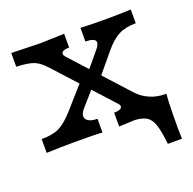

<svg xmlns="http://www.w3.org/2000/svg" viewBox="-102 -518 754 751"><g transform="rotate(-20 275.0 -143.0)"><path d="M344.4 -84.7 141.1 -308.1Q115.3 -337.1 91.5 -346.4Q67.7 -355.6 19.4 -357.3V-414.5Q34.7 -414.5 49.2 -413.7Q133.9 -411.3 139.5 -411.3Q151.6 -411.3 216.9 -413.7Q228.2 -414.5 239.5 -414.5V-357.3Q225 -357.3 216.5 -353.6Q208.1 -350 207.3 -343.5Q206.5 -337.1 212.9 -329.8L415.3 -107.3Q437.1 -83.1 466.5 -70.2Q496 -57.3 529.8 -57.3V0Q514.5 -0.8 498.4 -1.6Q451.6 -3.2 418.5 -3.2Q375 -3.2 341.9 -0.8Q329.8 -0.8 317.7 0V-57.3Q333.1 -57.3 341.5 -60.9Q350 -64.5 350.8 -71Q351.6 -77.4 344.4 -84.7ZM152.4 -123.4 241.9 -225 277.4 -187.1 212.1 -112.9Q199.2 -97.6 199.2 -85.1Q199.2 -72.6 212.1 -64.9Q225 -57.3 248.4 -57.3V0Q228.2 -2.4 137.9 -2.4Q76.6 -2.4 16.1 0V-57.3Q62.1 -57.3 89.5 -70.6Q116.9 -83.9 152.4 -123.4ZM273.4 -237.1 336.3 -312.9Q348.4 -327.4 349.2 -337.5Q350 -347.6 339.5 -352.4Q329 -357.3 307.3 -357.3V-414.5Q353.2 -412.1 408.1 -412.1Q458.9 -412.1 516.9 -414.5V-357.3Q474.2 -357.3 445.6 -342.7Q416.9 -328.2 386.3 -291.1L309.7 -199.2ZM373.4 -3.2 454 -57.3H535.5Q532.3 -33.9 531.5 30.2Q530.6 94.4 532.3 129H473.4Q467.7 73.4 458.1 46Q448.4 18.5 429.4 8.1Q410.5 -2.4 373.4 -3.2Z"/></g></svg>

Font: Playfair Micro SmCond SmLight
Style: Regular
Weight: 360
Width: 4
Designer: Claus Eggers Sørensen
Foundry: Claus Eggers Sørensen
Version: Version 2.100;Glyphs 3.2 (3219)